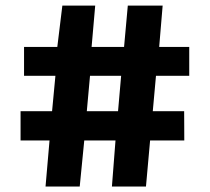

<svg xmlns="http://www.w3.org/2000/svg" viewBox="-20 -682 767 702"><path d="M161.1 -168.5H55.2V-275.4H170.4L182.6 -404.8H67.9V-510.3H189.5L208 -661.6H328.1L314.9 -510.3H433.6L447.3 -661.6H574.7L562 -510.3H671.9V-404.8H550.3L538.6 -275.4H653.3Q653.3 -248.5 653.6 -221.9Q653.8 -195.3 653.8 -168.5H528.8L513.7 0H389.2L402.3 -168.5H288.1L271.5 0H146.5ZM411.6 -275.4 422.9 -404.8H309.1L297.4 -275.4Z"/></svg>

Font: Merriweather
Style: Heavy
Weight: 900
Version: Version 1.003